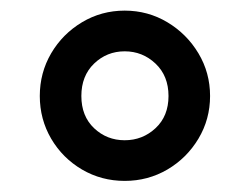

<svg xmlns="http://www.w3.org/2000/svg" viewBox="-20 -679 465 358"><path d="M212.5 -341.7Q169.2 -341.7 132.9 -362.9Q96.7 -384.2 75.4 -420.4Q54.2 -456.7 54.2 -500Q54.2 -543.3 75.4 -579.6Q96.7 -615.8 132.9 -637.5Q169.2 -659.2 212.5 -659.2Q255.8 -659.2 292.1 -637.5Q328.3 -615.8 350 -579.6Q371.7 -543.3 371.7 -500Q371.7 -456.7 350 -420.4Q328.3 -384.2 292.1 -362.9Q255.8 -341.7 212.5 -341.7ZM212.5 -417.5Q245.8 -417.5 270 -440Q294.2 -462.5 294.2 -500Q294.2 -537.5 270 -560.4Q245.8 -583.3 212.5 -583.3Q179.2 -583.3 155.4 -560.4Q131.7 -537.5 131.7 -500Q131.7 -462.5 155.4 -440Q179.2 -417.5 212.5 -417.5Z"/></svg>

Font: Familjen Grotesk GF Medium
Style: Regular
Weight: 500
Designer: Anders Wikstroem, Jonas Baeckman, Matilda Gysing, Kristian Moeller
Foundry: Familjen STHLM AB
Version: Version 2.000; Beta; Release 4; Build 6